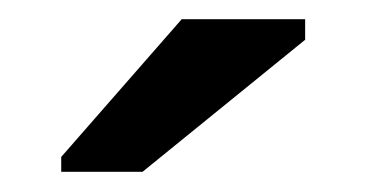

<svg xmlns="http://www.w3.org/2000/svg" viewBox="-20 -753 373 196"><path d="M291.5 -712.4 125.5 -577.6H42.5V-592.8L165.5 -733.4H291.5Z"/></svg>

Font: Arimo
Style: Bold
Weight: 700
Designer: Steve Matteson
Foundry: Monotype Imaging Inc.
Version: Version 1.33